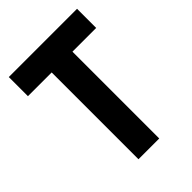

<svg xmlns="http://www.w3.org/2000/svg" viewBox="-207 -814 915 915"><g transform="rotate(-45 250.0 -357.0)"><path d="M320 0V-585H480V-714H20V-585H180V0Z"/></g></svg>

Font: Noto Sans Mono UI Condensed ExtraBold
Style: Regular
Weight: 800
Width: 3
Designer: Monotype Design team
Foundry: Monotype Imaging Inc.
Version: 1.000